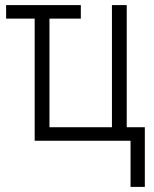

<svg xmlns="http://www.w3.org/2000/svg" viewBox="-20 -552 603 753"><path d="M492 181V0H116V-479H4V-532H297V-479H174V-53H419V-532H477V-53H548V181Z"/></svg>

Font: Noto Sans Mono SemiCondensed Light
Style: Regular
Weight: 300
Width: 4
Designer: Monotype Design Team
Foundry: Monotype Imaging Inc.
Version: Version 2.014; ttfautohint (v1.8.4.7-5d5b)